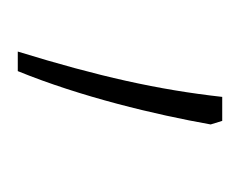

<svg xmlns="http://www.w3.org/2000/svg" viewBox="-47 -94 270 216"><g transform="rotate(90 88.0 14.0)"><path d="M120 -88 116 -101H89C81 -29 66 38 38 129H60C89 58 109 -26 120 -88Z"/></g></svg>

Font: Noto Sans Ethiopic ExtraCondensed Thin
Style: Regular
Weight: 100
Width: 2
Designer: Monotype Design Team
Foundry: Monotype Imaging Inc.
Version: Version 2.102